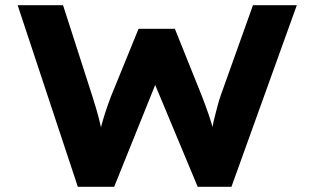

<svg xmlns="http://www.w3.org/2000/svg" viewBox="-20 -720 1212 740"><path d="M280 0 48 -700H223L336 -349Q343 -327 351 -300Q359 -273 365.5 -245.5Q372 -218 376.5 -193.5Q381 -169 384 -152H352Q358 -182 365.5 -214.5Q373 -247 384 -281Q395 -315 408 -349L514 -609H654L758 -350Q772 -314 784 -279Q796 -244 804 -213Q812 -182 815 -156L786 -153Q788 -169 791.5 -188.5Q795 -208 798.5 -228Q802 -248 807.5 -269.5Q813 -291 818.5 -312Q824 -333 831 -353L955 -700H1124L872 0H742L565 -424L590 -422L420 0Z"/></svg>

Font: Lexend Mega
Style: Bold
Weight: 700
Version: Version 1.007